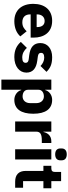

<svg xmlns="http://www.w3.org/2000/svg" viewBox="879 -1668 989 2787"><g transform="rotate(90 1373.5 -274.5)"><path d="M288 12C384 12 461 -21 508 -75L434 -167C401 -133 367 -104 305 -104C226 -104 189 -148 189 -217V-225H526V-269C526 -411 456 -537 282 -537C124 -537 36 -429 36 -263C36 -95 127 12 288 12ZM285 -428C344 -428 373 -385 373 -321V-312H189V-320C189 -385 226 -428 285 -428Z M809 12C944 12 1034 -62 1034 -163C1034 -254 975 -306 861 -321L802 -329C759 -335 747 -350 747 -378C747 -404 767 -422 817 -422C861 -422 905 -401 938 -368L1023 -455C970 -507 919 -537 809 -537C684 -537 605 -467 605 -366C605 -271 663 -219 782 -204L839 -197C876 -192 892 -179 892 -153C892 -122 872 -103 814 -103C757 -103 712 -129 675 -170L588 -82C642 -22 708 12 809 12Z M1135 200H1283V-88H1288C1303 -31 1361 12 1429 12C1562 12 1631 -85 1631 -263C1631 -441 1562 -537 1429 -537C1361 -537 1303 -495 1288 -437H1283V-525H1135ZM1380 -108C1324 -108 1283 -137 1283 -185V-340C1283 -388 1324 -417 1380 -417C1436 -417 1477 -374 1477 -308V-217C1477 -151 1436 -108 1380 -108Z M1891 0V-307C1891 -368 1933 -387 2019 -387H2056V-525H2030C1948 -525 1908 -469 1896 -411H1891V-525H1743V0Z M2221 -581C2281 -581 2307 -612 2307 -654V-676C2307 -718 2281 -749 2221 -749C2161 -749 2135 -718 2135 -676V-654C2135 -612 2161 -581 2221 -581ZM2147 0H2295V-525H2147Z M2705 0V-115H2609V-410H2713V-525H2609V-667H2476V-581C2476 -545 2464 -525 2424 -525H2387V-410H2461V-153C2461 -53 2515 0 2617 0Z"/></g></svg>

Font: LVC Sans
Style: Bold
Weight: 700
Designer: Mike Abbink, Paul van der Laan, Pieter van Rosmalen
Foundry: Bold Monday
Version: Version 3.0